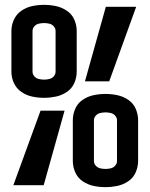

<svg xmlns="http://www.w3.org/2000/svg" viewBox="-20 -763 616 791"><path d="M162 -360Q186 -360 210 -365Q234 -370 255 -384Q276 -398 286 -420.5Q296 -443 296 -468V-635Q296 -660 286 -682.5Q276 -705 255 -719Q234 -733 210 -738Q186 -743 162 -743Q137 -743 113 -738Q89 -733 68.5 -719Q48 -705 37.5 -682.5Q27 -660 27 -635V-468Q27 -443 37.5 -420.5Q48 -398 68.5 -384Q89 -370 113 -365Q137 -360 162 -360ZM330 -428H430L541 -735H416ZM415 8Q439 8 463 3Q487 -2 508 -16Q529 -30 539 -53Q549 -76 549 -100V-268Q549 -292 539 -315Q529 -338 508 -352Q487 -366 463 -371Q439 -376 415 -376Q390 -376 366 -371Q342 -366 321 -352Q300 -338 290 -315Q280 -292 280 -268V-100Q280 -76 290 -53Q300 -30 321 -16Q342 -2 366 3Q390 8 415 8ZM35 0H160L246 -307H147ZM162 -435Q151 -435 140 -437.5Q129 -440 121.5 -448.5Q114 -457 114 -468V-635Q114 -646 121.5 -654.5Q129 -663 140 -665.5Q151 -668 162 -668Q172 -668 183 -665.5Q194 -663 201.5 -654.5Q209 -646 209 -635V-468Q209 -457 201.5 -448.5Q194 -440 183 -437.5Q172 -435 162 -435ZM415 -67Q404 -67 393 -69.5Q382 -72 374.5 -80.5Q367 -89 367 -100V-268Q367 -278 374.5 -286.5Q382 -295 393 -297.5Q404 -300 415 -300Q425 -300 436 -297.5Q447 -295 454.5 -286.5Q462 -278 462 -268V-100Q462 -89 454.5 -80.5Q447 -72 436 -69.5Q425 -67 415 -67Z"/></svg>

Font: Iosevka Sparkle Semibold
Style: Regular
Weight: 600
Designer: Belleve Invis
Foundry: Belleve Invis
Version: Version 4.5.0; ttfautohint (v1.8.3)